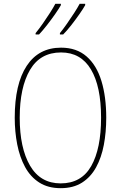

<svg xmlns="http://www.w3.org/2000/svg" viewBox="-20 -973 632 1003"><path d="M535 -358Q535 -283 522.5 -216.5Q510 -150 482 -99Q454 -48 408.5 -19Q363 10 297 10Q231 10 185 -19.5Q139 -49 111 -100.5Q83 -152 70 -218.5Q57 -285 57 -358Q57 -534 119.5 -629Q182 -724 299 -724Q380 -724 432.5 -678Q485 -632 510 -549.5Q535 -467 535 -358ZM83 -358Q83 -200 137 -107.5Q191 -15 297 -15Q405 -15 456.5 -105.5Q508 -196 508 -358Q508 -522 455 -610.5Q402 -699 299 -699Q190 -699 136.5 -607.5Q83 -516 83 -358ZM425 -946Q415 -928 395.5 -900Q376 -872 353 -842.5Q330 -813 310 -793H293V-800Q310 -821 330 -849.5Q350 -878 368 -906Q386 -934 396 -953H425ZM298 -946Q288 -928 268.5 -900Q249 -872 226 -842.5Q203 -813 184 -793H166V-800Q184 -822 204 -850.5Q224 -879 241.5 -906.5Q259 -934 269 -953H298Z"/></svg>

Font: Noto Sans Bengali Condensed Thin
Style: Regular
Weight: 100
Width: 3
Designer: Joana Ranito - Universal Thirst; Jelle Bosma - Monotype Design Team
Foundry: Universal Thirst ehf.
Version: Version 3.000; ttfautohint (v1.8.4.7-5d5b)